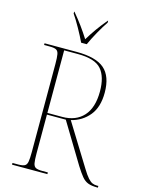

<svg xmlns="http://www.w3.org/2000/svg" viewBox="-136 -1011 821 1091"><g transform="rotate(15 275.0 -465.5)"><path d="M45 0V-10H79Q104 -10 116 -16Q128 -22 131.5 -40.5Q135 -59 135 -98V-616Q135 -655 131.5 -673.5Q128 -692 116 -698Q104 -704 79 -704H45V-714H234Q348 -714 398 -670.5Q448 -627 448 -531Q448 -446 407.5 -396.5Q367 -347 302 -331L454 -85Q474 -52 488.5 -36Q503 -20 515 -15Q527 -10 541 -10H550V0H547Q512 0 491.5 -8Q471 -16 454.5 -36Q438 -56 416 -91L274 -326H163V-98Q163 -59 166.5 -40.5Q170 -22 182 -16Q194 -10 219 -10H253V0ZM250 -336Q330 -336 375 -385.5Q420 -435 420 -531Q420 -617 382.5 -660.5Q345 -704 243 -704H163V-336ZM245 -771Q229 -805 205 -848Q181 -891 161 -920V-931H163Q194 -894 216.5 -863Q239 -832 262 -796Q284 -832 306 -863Q328 -894 359 -931H361V-920Q341 -891 317 -848Q293 -805 278 -771Z"/></g></svg>

Font: Noto Serif Display SemiCondensed Thin
Style: Regular
Weight: 100
Width: 4
Designer: Monotype Design Team
Foundry: Monotype Imaging Inc.
Version: Version 2.009